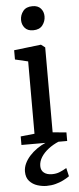

<svg xmlns="http://www.w3.org/2000/svg" viewBox="-66 -828 457 1110"><g transform="rotate(-5 162.0 -273.0)"><path d="M33.7 0V-49.6L114.5 -58.1V-477.9L39.4 -495.6V-549.3L194.7 -567.6H196.7L219.7 -550.1V-57.2L299.1 -49.6V0ZM158.7 -654.7Q127 -654.7 110.7 -674Q94.4 -693.3 94.4 -719.7Q94.4 -748.5 112.2 -771.1Q129.9 -793.8 166.3 -793.8H167.3Q198.9 -793.8 215.2 -774.9Q231.5 -755.9 231.5 -729.5Q231.5 -700.7 213.8 -677.7Q196 -654.7 159.7 -654.7ZM158.1 248.4Q132.8 248.4 105.5 239.9Q78.2 231.3 59.3 210.7Q40.5 190.1 40.5 155Q40.5 131.6 51.1 108.8Q61.8 85.9 80.4 65.3Q99 44.7 123.4 27.6Q147.8 10.4 175.1 -1L206.9 -5L250.5 -1Q216.3 13.3 189.5 34.1Q162.6 54.8 147 79.6Q131.5 104.4 131.5 130.9Q131.5 156.5 148.9 170Q166.2 183.6 195.5 183.6Q220.3 183.6 239.9 175.6Q259.4 167.7 280.3 155.5L291.5 204.1Q275.4 215.5 254.8 225.6Q234.3 235.7 210.2 242Q186.1 248.4 158.1 248.4Z"/></g></svg>

Font: Merriweather Light
Style: Regular
Weight: 300
Version: Version 2.100